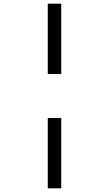

<svg xmlns="http://www.w3.org/2000/svg" viewBox="-20 -780 591 1041"><path d="M239 -760H312V-379H239ZM239 -140H312V241H239Z"/></svg>

Font: Noto IKEA Latin
Style: Regular
Weight: 400
Designer: Monotype Design Team
Foundry: Monotype Imaging Inc.
Version: Version 1.0